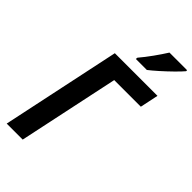

<svg xmlns="http://www.w3.org/2000/svg" viewBox="-283 -1011 1086 1086"><g transform="rotate(45 260.5 -467.5)"><path d="M359 -775Q380 -791 412.5 -820Q445 -849 475.5 -879Q506 -909 521 -927V-935H380Q358 -900 329 -859.5Q300 -819 272 -786L271 -775ZM141 0 269 -604H482L505 -714H164L13 0Z"/></g></svg>

Font: Noto Sans UI SemiCondensed
Style: Bold Italic
Weight: 700
Width: 4
Designer: Monotype Design Team
Foundry: Monotype Imaging Inc.
Version: 1.001